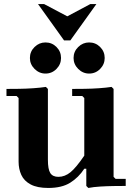

<svg xmlns="http://www.w3.org/2000/svg" viewBox="-20 -920 666 950"><path d="M542 -45 552 -35H602V0Q576 0 542.5 0.5Q509 1 476 3Q443 5 417 10L407 0V-85H397Q369 -42 327.5 -16Q286 10 219 10Q164 10 131.5 -7.5Q99 -25 85.5 -54.5Q72 -84 72 -120V-435L62 -445H12V-480Q38 -480 74 -480.5Q110 -481 145.5 -483.5Q181 -486 207 -490L217 -480V-130Q217 -82 229 -63.5Q241 -45 269 -45Q301 -45 329 -68Q357 -91 397 -150V-435L387 -445H337V-480Q363 -480 399 -480.5Q435 -481 470.5 -483.5Q506 -486 532 -490L542 -480ZM421 -556Q390 -556 367 -579Q344 -602 344 -633Q344 -665 367 -687.5Q390 -710 421 -710Q453 -710 475.5 -687.5Q498 -665 498 -633Q498 -602 475.5 -579Q453 -556 421 -556ZM205 -556Q174 -556 151 -579Q128 -602 128 -633Q128 -665 151 -687.5Q174 -710 205 -710Q237 -710 259.5 -687.5Q282 -665 282 -633Q282 -602 259.5 -579Q237 -556 205 -556ZM297 -720 168 -900H198L353 -818H273L427 -900H457L328 -720Z"/></svg>

Font: Brygada 1918
Style: Bold
Weight: 700
Designer: Mateusz Machalski | Borys Kosmynka | Przemek Hoffer
Foundry: NIEPODLEGLA 2018
Version: Version 3.006